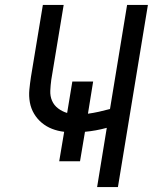

<svg xmlns="http://www.w3.org/2000/svg" viewBox="-20 -755 640 775"><path d="M372 0 411 -239Q389 -233 367 -229Q345 -225 323 -223L303 -104H219L239 -223Q213 -226 190 -235Q167 -244 148.5 -259.5Q130 -275 117.5 -296Q105 -317 100.5 -342Q96 -367 98.5 -393Q101 -419 105 -445L153 -735H237L187 -433Q184 -411 183 -389Q182 -367 190 -348.5Q198 -330 214.5 -317.5Q231 -305 251 -299L272 -426H356L335 -296Q357 -299 379.5 -304Q402 -309 424 -315L493 -735H577L456 0Z"/></svg>

Font: Iosevka Aile
Style: Italic
Weight: 400
Italic angle: -9°
Designer: Belleve Invis
Foundry: Belleve Invis
Version: Version 28.0.1; ttfautohint (v1.8.4)